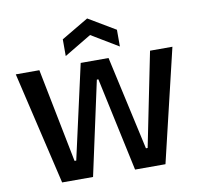

<svg xmlns="http://www.w3.org/2000/svg" viewBox="-94 -1006 1158 1107"><g transform="rotate(-10 484.5 -453.0)"><path d="M181 0 26 -660H164L273 -110H283L406 -660H569L691 -110H701L812 -660H943L786 0H608L490 -549H481L362 0ZM328 -714V-812L487 -906L645 -812V-714L487 -809Z"/></g></svg>

Font: Bricolage Grotesque 17pt SemiBold
Style: Regular
Weight: 600
Version: Version 1.001;gftools[0.9.33.dev8+g029e19f]